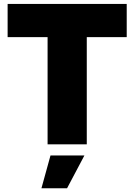

<svg xmlns="http://www.w3.org/2000/svg" viewBox="-20 -748 696 995"><path d="M19.5 -555.7V-727.5H636.7V-555.7H429.7V0H226.6V-555.7ZM194.8 227.5 241.7 57.6H417.5L327.6 227.5Z"/></svg>

Font: Inter Display Black
Style: Regular
Weight: 900
Designer: Rasmus Andersson
Foundry: rsms
Version: Version 4.000;git-a52131595